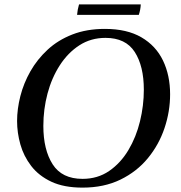

<svg xmlns="http://www.w3.org/2000/svg" viewBox="-20 -843 828 877"><path d="M757 -412Q757 -334 731.5 -258Q706 -182 655.5 -120.5Q605 -59 530 -22.5Q455 14 357 14Q272 14 214.5 -13Q157 -40 122.5 -85Q88 -130 73 -183.5Q58 -237 58 -290Q58 -345 73 -404Q88 -463 119 -517.5Q150 -572 197.5 -616Q245 -660 310.5 -685.5Q376 -711 459 -711Q560 -711 626 -672.5Q692 -634 724.5 -566.5Q757 -499 757 -412ZM637 -433Q637 -541 595.5 -605.5Q554 -670 462 -670Q395 -670 342.5 -636Q290 -602 253 -544.5Q216 -487 197 -415.5Q178 -344 178 -268Q178 -159 220.5 -92.5Q263 -26 357 -26Q426 -26 478.5 -62Q531 -98 566.5 -157.5Q602 -217 619.5 -289Q637 -361 637 -433ZM341 -823H623Q622 -799 614 -775H332Q334 -799 341 -823Z"/></svg>

Font: Tiro Gurmukhi
Style: Italic
Weight: 400
Italic angle: -11°
Designer: Gurmukhi: John Hudson & Fiona Ross, assisted by Paul Hanslow. Latin: John Hudson with Paul Hanslow, assisted by Kaja Soj
Foundry: Tiro Typeworks Ltd.
Version: Version 1.52